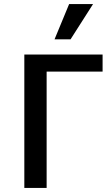

<svg xmlns="http://www.w3.org/2000/svg" viewBox="-20 -927 554 947"><path d="M100 0V-658H210V0ZM151 -574V-658H486V-574ZM249 -733 321 -907H439L328 -733Z"/></svg>

Font: Ysabeau Infant SemiBold
Style: Regular
Weight: 600
Designer: Christian Thalmann (Catharsis Fonts)
Version: Version 2.002; featfreeze: ss01,ss02,lnum